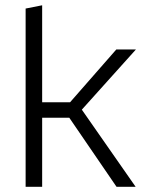

<svg xmlns="http://www.w3.org/2000/svg" viewBox="-20 -721 564 741"><path d="M78.9 -688 142.7 -700.6V0H78.9ZM225.8 -298.2 428.8 -530H504.5L295.8 -297.8L503.5 0H429.8ZM115.6 -266.6V-326.3H282.8V-266.6Z"/></svg>

Font: Roundo Variable
Style: Regular
Weight: 200
Designer: Shiva Nallaperumal
Foundry: Indian Type Foundry
Version: Version 2.000